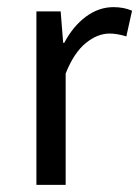

<svg xmlns="http://www.w3.org/2000/svg" viewBox="-20 -518 390 538"><path d="M82 0V-486H150L157 -398H160Q185 -445 221 -471.5Q257 -498 298 -498Q327 -498 350 -488L334 -416Q308 -424 287 -424Q253 -424 220 -397Q187 -370 164 -312V0Z"/></svg>

Font: Toshiba Sans
Style: Regular
Weight: 400
Designer: Paul D. Hunt
Foundry: Toshiba Corporation
Version: Version 2.020;PS 2.0;hotconv 1.0.86;makeotf.lib2.5.63406